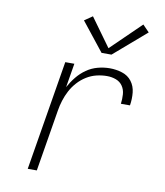

<svg xmlns="http://www.w3.org/2000/svg" viewBox="-84 -826 769 895"><g transform="rotate(10 300.0 -378.0)"><path d="M108 0 194 -520H237L218 -406Q232 -432 251 -455.5Q270 -479 294.5 -496Q319 -513 347.5 -520.5Q376 -528 404 -528Q434 -528 462.5 -519Q491 -510 508 -487.5Q525 -465 528 -435Q531 -405 526 -374H483Q486 -397 484.5 -419Q483 -441 471.5 -458Q460 -475 440 -482.5Q420 -490 397 -490Q373 -490 348 -484Q323 -478 300.5 -464Q278 -450 260 -430Q242 -410 230 -387Q218 -364 210.5 -340Q203 -316 199 -291L151 0ZM353 -592 246 -727 284 -753 381 -619 522 -756 553 -724 400 -592Z"/></g></svg>

Font: Iosevka SS04 XLt Ex
Style: Italic
Weight: 200
Width: 7
Italic angle: -9°
Monospace: yes
Designer: Belleve Invis
Foundry: Belleve Invis
Version: Version 19.0.0; ttfautohint (v1.8.4)